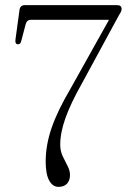

<svg xmlns="http://www.w3.org/2000/svg" viewBox="-20 -720 496 746"><path d="M252 -40Q252 -19 240.5 -6.5Q229 6 207.5 6Q184.5 6 171 -18.8Q157.5 -43.5 157.5 -92.5Q157.5 -156 180.5 -223Q203.5 -290 254 -375.5L403.5 -643H99.5Q84 -643 79.5 -625L62.5 -560.5Q59.5 -547.5 49.5 -548Q38 -548 40 -565.5L55.5 -679.5Q57.5 -700 76.5 -700H435Q452.5 -700 452.5 -685Q452.5 -676 442.5 -661.5L296.5 -392.5Q255 -319 234.5 -261.8Q214 -204.5 214 -157.5Q214 -133.5 223.5 -113.2Q233 -93 242.5 -75.2Q252 -57.5 252 -40Z"/></svg>

Font: Fraunces 144pt S050 Light
Style: Regular
Weight: 300
Version: Version 1.000; ttfautohint (v1.8.3)